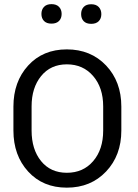

<svg xmlns="http://www.w3.org/2000/svg" viewBox="-20 -883 659 914"><path d="M471.2 -261.7V-376.5Q471.2 -465.8 423.3 -521.2Q375.5 -576.7 298.3 -576.7Q221.2 -576.7 175.8 -521Q130.4 -465.3 130.4 -376.5V-261.7Q130.4 -171.9 175.5 -116.2Q220.7 -60.5 298.3 -60.5Q376 -60.5 423.6 -116Q471.2 -171.4 471.2 -261.7ZM557.6 -375.5V-261.7Q557.6 -143.1 484.9 -66.4Q412.1 10.3 298.1 10.3Q184.1 10.3 114 -66.4Q43.9 -143.1 43.9 -261.7V-375.5Q43.9 -494.1 114 -571Q184.1 -647.9 298.1 -647.9Q412.1 -647.9 484.9 -571.3Q557.6 -494.6 557.6 -375.5ZM450 -782.2Q437.5 -769.5 414.1 -769.5Q390.6 -769.5 378.4 -782.2Q366.2 -794.9 366.2 -815.9Q366.2 -836.9 378.4 -849.9Q390.6 -862.8 414.1 -862.8Q437.5 -862.8 450 -849.6Q462.4 -836.4 462.4 -815.7Q462.4 -794.9 450 -782.2ZM261 -783.2Q248.5 -770.5 225.1 -770.5Q201.7 -770.5 189.5 -783.2Q177.2 -795.9 177.2 -816.7Q177.2 -837.4 189.5 -850.3Q201.7 -863.3 225.1 -863.3Q248.5 -863.3 261 -850.3Q273.4 -837.4 273.4 -816.7Q273.4 -795.9 261 -783.2Z"/></svg>

Font: Yantramanav
Style: Regular
Weight: 400
Version: Version 1.001;PS 1.0;hotconv 1.0.72;makeotf.lib2.5.5900; ttf